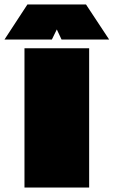

<svg xmlns="http://www.w3.org/2000/svg" viewBox="-86 -835 506 855"><path d="M311 0H23V-620H311ZM-66 -659 36 -815H297L400 -659H188L167 -704L145 -659Z"/></svg>

Font: Gasoek One
Style: Regular
Weight: 400
Designer: Jiashuo Zhang
Foundry: JAMO
Version: Version 1.000; ttfautohint (v1.8.4.7-5d5b);gftools[0.9.29]